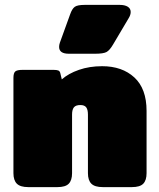

<svg xmlns="http://www.w3.org/2000/svg" viewBox="-20 -766 650 786"><path d="M222 -574Q222 -582 225 -591L267 -707Q275 -730 286 -738Q297 -746 327 -746H470Q491 -746 503 -738.5Q515 -731 515 -717Q515 -705 507 -692L443 -584Q429 -560 416 -553Q403 -546 369 -546H262Q222 -546 222 -574ZM35 -57V-447Q35 -467 42.5 -473.5Q50 -480 73 -480H199Q212 -480 218.5 -477.5Q225 -475 227 -466L233 -441Q260 -465 303 -480Q346 -495 398 -495Q480 -495 530 -449Q580 -403 580 -312V-57Q580 -28 566.5 -14Q553 0 520 0H401Q368 0 354 -14Q340 -28 340 -57V-297Q340 -317 333 -326.5Q326 -336 309 -336Q290 -336 282.5 -326.5Q275 -317 275 -297V-57Q275 -28 261.5 -14Q248 0 215 0H96Q63 0 49 -14Q35 -28 35 -57Z"/></svg>

Font: Mitr
Style: Bold
Weight: 700
Designer: Thanarat Vachiruckul
Foundry: Cadson Demak
Version: Version 1.002